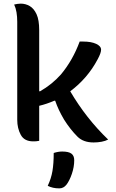

<svg xmlns="http://www.w3.org/2000/svg" viewBox="-20 -775 640 1058"><path d="M196 1Q186 3 179 3.5Q172 4 163 4Q114 4 94.5 -32Q75 -68 75 -115V-655Q75 -683 71 -707Q67 -731 58 -750Q67 -752 76 -753.5Q85 -755 94 -755Q121 -755 144 -741.5Q167 -728 181.5 -696.5Q196 -665 196 -609V-272H201Q234 -291 262.5 -314Q291 -337 316 -365Q381 -443 419 -546H439Q482 -546 509.5 -533.5Q537 -521 537 -501Q537 -483 518 -448Q490 -395 451.5 -350.5Q413 -306 367 -272Q455 -122 576 -6Q561 2 540 6Q519 10 496 10Q439 10 407 -22Q367 -62 333 -116Q317 -143 305 -168.5Q293 -194 284 -220H279Q238 -202 196 -192ZM276 68Q300 60 323 60Q358 60 373.5 71.5Q389 83 389 108Q389 145 376 183Q363 221 346 243Q330 263 307 263Q288 263 272.5 259.5Q257 256 243 249Q262 209 269 167.5Q276 126 276 68Z"/></svg>

Font: Recursive Mn Csl St SmB
Style: Regular
Weight: 600
Monospace: yes
Version: Version 1.079;hotconv 1.0.112;makeotfexe 2.5.65598; ttfautoh